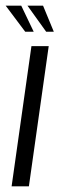

<svg xmlns="http://www.w3.org/2000/svg" viewBox="-23 -658 210 678"><path d="M18 0 88 -495H149L79 0ZM167 -546H140L74 -638H129ZM96 -546H66L-3 -638H52Z"/></svg>

Font: Alumni Sans
Style: Italic
Weight: 400
Italic angle: -8°
Version: Version 1.016